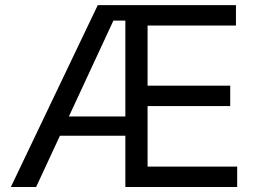

<svg xmlns="http://www.w3.org/2000/svg" viewBox="-20 -748 1031 768"><path d="M23.4 0 371.1 -727.5H923.8V-646H570.3V-405.3H900.9V-323.7H570.3V-81.5H928.7V0H481.4V-665.5H433.6L124.5 0ZM190.4 -205.1V-282.2H525.4V-205.1Z"/></svg>

Font: Inter 16pt
Style: Regular
Weight: 400
Version: Version 4.001;git-66647c0bb